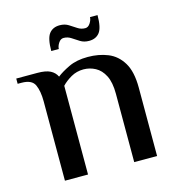

<svg xmlns="http://www.w3.org/2000/svg" viewBox="-100 -725 750 811"><g transform="rotate(-15 275.0 -320.0)"><path d="M85 0V-347Q85 -392 72.5 -419.5Q60 -447 15 -447H-2V-470H90Q127 -470 146.5 -460Q166 -450 175 -431Q195 -447 229.5 -463.5Q264 -480 313 -480Q361 -480 400.5 -464Q440 -448 464 -408.5Q488 -369 488 -299V0H388V-299Q388 -349 373 -378.5Q358 -408 333.5 -421Q309 -434 282 -434Q252 -434 227.5 -420Q203 -406 186 -388V0ZM171 -544Q171 -599 187 -619.5Q203 -640 233 -640Q255 -640 271 -630Q287 -620 302 -610Q317 -600 335 -600Q348 -600 357 -614Q366 -628 366 -640H399Q399 -585 383 -564.5Q367 -544 337 -544Q315 -544 299 -554Q283 -564 268 -574Q253 -584 235 -584Q222 -584 213 -570Q204 -556 204 -544Z"/></g></svg>

Font: El Messiri Medium
Style: Regular
Weight: 500
Designer: Mohamed Gaber
Foundry: Kief Type Foundry
Version: Version 2.020; ttfautohint (v1.8.3)